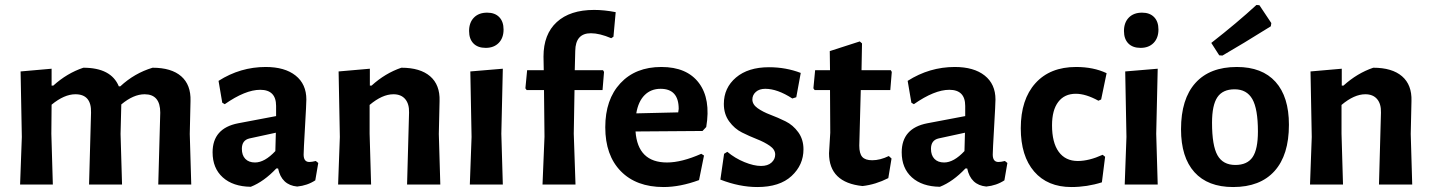

<svg xmlns="http://www.w3.org/2000/svg" viewBox="-20 -744 5769 774"><path d="M188 -467V-399H195Q250 -449 316 -471Q428 -471 459 -396H465Q522 -449 595 -471Q671 -471 710.5 -436.5Q750 -402 748 -337L745 -204L751 0H618L626 -290Q626 -364 563 -364Q518 -364 469 -323L466 -204L472 0H339L347 -290Q349 -364 284 -364Q239 -364 188 -322L187 -205L193 0H61L68 -192L63 -456Z M1051 -474Q1128 -474 1171.5 -439.5Q1215 -405 1215 -343Q1215 -326 1209.5 -231.5Q1204 -137 1204 -121Q1204 -91 1227 -91Q1237 -91 1253 -95L1263 -87L1251 -17Q1219 4 1178 8Q1115 2 1101 -65H1094Q1044 -12 991 9Q919 8 878 -29Q837 -66 837 -130Q837 -227 940 -247L1093 -276V-317Q1093 -382 1029 -382Q969 -382 886 -324L876 -330L861 -418Q949 -474 1051 -474ZM1092 -209 986 -186Q955 -179 955 -144Q955 -118 969 -103.5Q983 -89 1008 -89Q1047 -89 1090 -135Z M1471 -467V-399H1478Q1533 -449 1598 -471Q1674 -471 1714 -436.5Q1754 -402 1752 -337L1749 -204L1755 0H1621L1629 -290Q1630 -325 1613.5 -344.5Q1597 -364 1566 -364Q1521 -364 1470 -321V-205L1476 0H1343L1350 -192L1345 -456Z M1944 -693Q1975 -693 1992.5 -675Q2010 -657 2010 -625Q2010 -591 1990.5 -571Q1971 -551 1938 -551Q1906 -551 1888.5 -569Q1871 -587 1871 -619Q1871 -653 1890.5 -673Q1910 -693 1944 -693ZM1874 0 1881 -192 1876 -456 2007 -467 2001 -205 2007 0Z M2411 -461 2415 -454 2409 -381H2296L2293 -205L2300 0H2167L2175 -193L2173 -381H2103L2098 -388L2105 -461H2172L2171 -516Q2171 -606 2224.5 -655Q2278 -704 2375 -704Q2416 -704 2462 -695L2453 -596L2444 -590Q2397 -610 2362 -610Q2300 -610 2299 -539L2297 -461Z M2655 10Q2545 10 2482.5 -54Q2420 -118 2420 -231Q2420 -343 2481 -408.5Q2542 -474 2646 -474Q2749 -474 2797.5 -409.5Q2846 -345 2827 -232L2812 -216L2542 -214Q2551 -89 2669 -89Q2728 -89 2807 -124L2818 -117L2798 -18Q2722 10 2655 10ZM2643 -386Q2604 -386 2578.5 -360.5Q2553 -335 2545 -287L2714 -291L2716 -305Q2716 -386 2643 -386Z M3080 -473Q3148 -473 3208 -450L3190 -352L3174 -347Q3114 -386 3065 -386Q3041 -386 3027 -373.5Q3013 -361 3013 -343Q3013 -323 3034 -308Q3055 -293 3085.5 -281.5Q3116 -270 3146.5 -255Q3177 -240 3198 -211Q3219 -182 3219 -142Q3219 -79 3171 -34.5Q3123 10 3033 10Q2961 10 2884 -20L2899 -124L2912 -132Q2943 -106 2981 -90.5Q3019 -75 3048 -75Q3075 -75 3090 -88.5Q3105 -102 3105 -121Q3105 -141 3083.5 -156Q3062 -171 3031.5 -183Q3001 -195 2971 -210Q2941 -225 2919.5 -254.5Q2898 -284 2898 -325Q2898 -390 2947 -431.5Q2996 -473 3080 -473Z M3457 6Q3322 -8 3322 -126L3327 -209L3326 -381H3264L3259 -388L3266 -461H3326L3325 -538L3446 -577L3455 -569L3453 -461H3571L3575 -454L3569 -381H3450L3444 -157Q3444 -125 3456 -111.5Q3468 -98 3496 -98Q3528 -98 3563 -115L3574 -105L3561 -26Q3510 0 3457 6Z M3829 -474Q3906 -474 3949.5 -439.5Q3993 -405 3993 -343Q3993 -326 3987.5 -231.5Q3982 -137 3982 -121Q3982 -91 4005 -91Q4015 -91 4031 -95L4041 -87L4029 -17Q3997 4 3956 8Q3893 2 3879 -65H3872Q3822 -12 3769 9Q3697 8 3656 -29Q3615 -66 3615 -130Q3615 -227 3718 -247L3871 -276V-317Q3871 -382 3807 -382Q3747 -382 3664 -324L3654 -330L3639 -418Q3727 -474 3829 -474ZM3870 -209 3764 -186Q3733 -179 3733 -144Q3733 -118 3747 -103.5Q3761 -89 3786 -89Q3825 -89 3868 -135Z M4318 -474Q4388 -474 4441 -449L4419 -343L4408 -338Q4357 -366 4317 -366Q4271 -366 4246 -333Q4221 -300 4221 -239Q4221 -169 4248 -132Q4275 -95 4325 -95Q4370 -95 4425 -120L4435 -112L4422 -9Q4362 10 4299 10Q4203 10 4149 -52.5Q4095 -115 4095 -227Q4095 -343 4154 -408.5Q4213 -474 4318 -474Z M4584 -693Q4615 -693 4632.5 -675Q4650 -657 4650 -625Q4650 -591 4630.5 -571Q4611 -551 4578 -551Q4546 -551 4528.5 -569Q4511 -587 4511 -619Q4511 -653 4530.5 -673Q4550 -693 4584 -693ZM4514 0 4521 -192 4516 -456 4647 -467 4641 -205 4647 0Z M5045 -724 5057 -723 5105 -651 5103 -638Q4986 -565 4908 -520L4895 -521L4863 -571Q4968 -653 5045 -724ZM4966 -474Q5068 -474 5122 -414Q5176 -354 5176 -241Q5176 -119 5118 -54.5Q5060 10 4951 10Q4849 10 4795 -50Q4741 -110 4741 -223Q4741 -345 4799 -409.5Q4857 -474 4966 -474ZM4957 -384Q4909 -384 4887.5 -352Q4866 -320 4866 -249Q4866 -157 4888 -118Q4910 -79 4960 -79Q5008 -79 5029.5 -110.5Q5051 -142 5051 -214Q5051 -305 5028.5 -344.5Q5006 -384 4957 -384Z M5389 -467V-399H5396Q5451 -449 5516 -471Q5592 -471 5632 -436.5Q5672 -402 5670 -337L5667 -204L5673 0H5539L5547 -290Q5548 -325 5531.5 -344.5Q5515 -364 5484 -364Q5439 -364 5388 -321V-205L5394 0H5261L5268 -192L5263 -456Z"/></svg>

Font: Alegreya Sans SC
Style: Bold
Weight: 700
Designer: Juan Pablo del Peral
Foundry: Huerta Tipografica
Version: Version 2.007